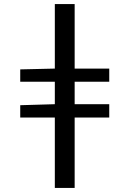

<svg xmlns="http://www.w3.org/2000/svg" viewBox="-20 -729 640 949"><path d="M251 200V-148H80V-209L251 -214V-325H80V-386L251 -390V-709H349V-390H520V-325H349V-214H520V-148H349V200Z"/></svg>

Font: SauceCodePro Nerd Font Mono
Style: Regular
Weight: 500
Monospace: yes
Designer: Paul D. Hunt, Teo Tuominen
Foundry: Adobe Systems Incorporated
Version: Version 2.030;PS 1.000;hotconv 16.6.51;makeotf.lib2.5.65220;